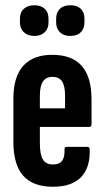

<svg xmlns="http://www.w3.org/2000/svg" viewBox="-20 -706 399 732"><path d="M182 6Q106 6 68.5 -36Q31 -78 31 -166V-329Q31 -414 69 -455.5Q107 -497 179 -497Q254 -497 291.5 -455Q329 -413 329 -326V-232Q329 -222 319 -222H132V-161Q132 -117 143.5 -98Q155 -79 182 -79Q206 -79 216.5 -92.5Q227 -106 226 -135Q225 -146 234 -146H313Q322 -146 322 -136Q324 -66 288.5 -30Q253 6 182 6ZM132 -293H228V-341Q228 -379 216.5 -396Q205 -413 180 -413Q156 -413 144 -395.5Q132 -378 132 -341ZM111 -569Q86 -569 71 -583Q56 -597 56 -621V-634Q56 -659 71 -672.5Q86 -686 111 -686Q136 -686 150.5 -672.5Q165 -659 165 -634V-621Q165 -597 150.5 -583Q136 -569 111 -569ZM248 -569Q223 -569 208.5 -583Q194 -597 194 -621V-634Q194 -659 208.5 -672.5Q223 -686 248 -686Q274 -686 288 -672.5Q302 -659 302 -634V-621Q302 -597 288 -583Q274 -569 248 -569Z"/></svg>

Font: Sofia Sans Extra Condensed
Style: Bold
Weight: 700
Designer: Botio Nikoltchev, Ani Petrova
Foundry: lettersoup
Version: Version 4.101